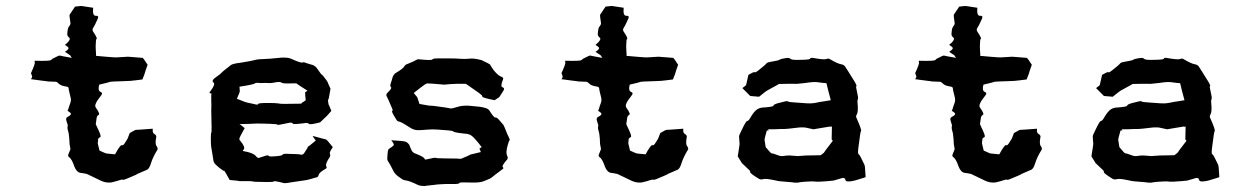

<svg xmlns="http://www.w3.org/2000/svg" viewBox="-20 -621 4237 651"><path d="M295.9 -594.7C268.6 -598.6 253.9 -601.6 252.9 -600.6C251 -600.6 245.1 -599.6 234.4 -598.6C223.6 -583 217.8 -574.2 216.8 -572.3C214.8 -571.3 215.8 -561.5 218.8 -543.9C219.7 -540 217.8 -536.1 213.9 -531.2C210 -526.4 209 -518.6 208 -504.9C208 -501 210 -497.1 214.8 -493.2C219.7 -489.3 214.8 -480.5 200.2 -468.8C203.1 -466.8 207 -464.8 210.9 -460.9C214.8 -457 210.9 -452.1 200.2 -445.3C212.9 -437.5 218.8 -432.6 219.7 -431.6C218.8 -431.6 219.7 -429.7 223.6 -424.8C197.3 -429.7 184.6 -431.6 182.6 -432.6C181.6 -433.6 172.9 -429.7 156.2 -420.9C156.2 -419.9 155.3 -418.9 152.3 -417C149.4 -415 131.8 -414.1 99.6 -415C96.7 -415 96.7 -414.1 97.7 -410.2C99.6 -407.2 94.7 -394.5 85 -373C87.9 -366.2 88.9 -362.3 88.9 -361.3C89.8 -360.4 87.9 -357.4 85 -352.5C119.1 -347.7 136.7 -345.7 137.7 -345.7C137.7 -344.7 147.5 -344.7 167 -343.8C170.9 -344.7 174.8 -341.8 179.7 -336.9C184.6 -332 193.4 -329.1 207 -327.1C210.9 -326.2 212.9 -324.2 212.9 -320.3C212.9 -316.4 215.8 -305.7 219.7 -289.1C221.7 -282.2 219.7 -273.4 215.8 -264.6C212.9 -254.9 210.9 -248 209 -245.1C210.9 -244.1 214.8 -242.2 218.8 -238.3C222.7 -234.4 219.7 -229.5 209 -224.6C204.1 -221.7 203.1 -217.8 205.1 -211.9C207 -207 207 -203.1 209 -200.2C210 -197.3 210 -194.3 209 -190.4C208 -186.5 210 -179.7 212.9 -168.9C212.9 -168 213.9 -163.1 214.8 -151.4C215.8 -139.6 215.8 -133.8 215.8 -132.8C217.8 -122.1 218.8 -117.2 218.8 -116.2C219.7 -116.2 216.8 -110.4 211.9 -97.7C210 -93.8 210.9 -89.8 215.8 -86.9C220.7 -83 226.6 -73.2 232.4 -55.7C237.3 -43.9 243.2 -37.1 251 -35.2C257.8 -34.2 266.6 -33.2 274.4 -31.2C275.4 -30.3 283.2 -27.3 296.9 -20.5C310.5 -13.7 319.3 -9.8 323.2 -7.8C332 -3.9 340.8 -2 348.6 -2C352.5 -2 355.5 -2 359.4 -2.9C370.1 -5.9 377 -6.8 380.9 -8.8C389.6 -11.7 394.5 -12.7 396.5 -11.7C398.4 -9.8 409.2 -14.6 429.7 -23.4C438.5 -27.3 443.4 -29.3 444.3 -30.3C444.3 -31.2 456.1 -35.2 479.5 -45.9C484.4 -48.8 488.3 -55.7 492.2 -68.4C496.1 -81.1 502.9 -95.7 513.7 -113.3C514.6 -114.3 514.6 -114.3 514.6 -116.2C514.6 -118.2 513.7 -122.1 510.7 -126C506.8 -130.9 506.8 -141.6 509.8 -156.2C510.7 -161.1 507.8 -164.1 502.9 -167C498 -169.9 497.1 -175.8 498 -184.6C460.9 -181.6 442.4 -180.7 441.4 -180.7C440.4 -181.6 433.6 -177.7 419.9 -169.9L413.1 -152.3C414.1 -152.3 410.2 -147.5 404.3 -137.7C400.4 -130.9 396.5 -127 393.6 -128.9C390.6 -130.9 382.8 -121.1 370.1 -97.7C350.6 -99.6 341.8 -100.6 340.8 -100.6C339.8 -100.6 332 -103.5 317.4 -110.4L311.5 -134.8C311.5 -135.7 311.5 -138.7 312.5 -144.5C311.5 -150.4 314.5 -153.3 318.4 -155.3C323.2 -156.2 321.3 -164.1 314.5 -178.7C307.6 -193.4 303.7 -201.2 304.7 -202.1C305.7 -203.1 305.7 -209 307.6 -220.7C308.6 -226.6 310.5 -229.5 314.5 -231.4C318.4 -233.4 315.4 -241.2 305.7 -254.9C302.7 -258.8 301.8 -263.7 304.7 -269.5C306.6 -275.4 312.5 -284.2 323.2 -297.9C328.1 -303.7 326.2 -307.6 320.3 -309.6C314.5 -312.5 312.5 -320.3 316.4 -334C338.9 -338.9 351.6 -342.8 354.5 -343.8C358.4 -344.7 372.1 -344.7 396.5 -345.7C417 -346.7 427.7 -346.7 429.7 -347.7C430.7 -347.7 441.4 -348.6 462.9 -351.6C465.8 -358.4 467.8 -365.2 469.7 -369.1C470.7 -374 474.6 -384.8 480.5 -401.4L468.8 -418.9L463.9 -424.8C430.7 -427.7 415 -428.7 414.1 -428.7L381.8 -426.8C374 -425.8 359.4 -426.8 338.9 -428.7C318.4 -430.7 307.6 -431.6 305.7 -431.6C305.7 -434.6 305.7 -441.4 304.7 -453.1C303.7 -463.9 304.7 -469.7 304.7 -470.7C304.7 -482.4 305.7 -488.3 307.6 -489.3C309.6 -491.2 305.7 -499 295.9 -513.7C293 -517.6 293 -522.5 295.9 -526.4C298.8 -530.3 303.7 -540 311.5 -557.6C314.5 -564.5 312.5 -568.4 304.7 -567.4C296.9 -567.4 293.9 -576.2 295.9 -594.7Z M966.8 -421.9C960 -424.8 952.1 -425.8 943.4 -425.8C938.5 -425.8 932.6 -425.8 925.8 -424.8C909.2 -422.9 886.7 -420.9 856.4 -419.9C854.5 -419.9 845.7 -418 829.1 -414.1C812.5 -411.1 801.8 -409.2 794.9 -408.2C777.3 -406.2 766.6 -403.3 762.7 -400.4C759.8 -397.5 752.9 -392.6 744.1 -385.7C740.2 -382.8 733.4 -377 725.6 -369.1C716.8 -362.3 710 -358.4 706.1 -354.5C700.2 -349.6 699.2 -344.7 704.1 -340.8C709 -336.9 705.1 -327.1 692.4 -310.5C691.4 -308.6 690.4 -307.6 690.4 -306.6C689.5 -305.7 690.4 -305.7 693.4 -304.7C697.3 -303.7 699.2 -302.7 696.3 -300.8V-275.4C697.3 -268.6 696.3 -258.8 696.3 -246.1C697.3 -196.3 698.2 -171.9 696.3 -170.9C695.3 -170.9 694.3 -157.2 695.3 -130.9C695.3 -128.9 696.3 -120.1 699.2 -104.5C702.1 -88.9 703.1 -78.1 704.1 -74.2C705.1 -71.3 707 -66.4 712.9 -61.5C717.8 -56.6 725.6 -49.8 737.3 -42H740.2C742.2 -41 747.1 -31.2 758.8 -10.7C780.3 -8.8 791 -7.8 792 -6.8H819.3C830.1 -6.8 835 -6.8 835.9 -5.9C836.9 -4.9 852.5 -3.9 883.8 -3.9C899.4 -3.9 907.2 -3.9 908.2 -5.9C909.2 -7.8 920.9 -5.9 943.4 0H946.3C950.2 0 957 -1 967.8 -2.9C981.4 -4.9 992.2 -6.8 1001 -7.8C1011.7 -8.8 1022.5 -10.7 1035.2 -14.6C1047.9 -18.6 1054.7 -20.5 1055.7 -20.5C1058.6 -21.5 1059.6 -25.4 1061.5 -30.3C1062.5 -34.2 1070.3 -41 1085.9 -49.8C1087.9 -51.8 1087.9 -53.7 1085.9 -58.6C1084 -63.5 1087.9 -73.2 1097.7 -87.9C1099.6 -91.8 1100.6 -95.7 1098.6 -99.6C1096.7 -103.5 1100.6 -110.4 1108.4 -122.1C1094.7 -139.6 1086.9 -148.4 1085 -148.4C1084 -148.4 1068.4 -152.3 1040 -160.2L1043 -155.3C1042 -156.2 1044.9 -152.3 1050.8 -144.5C1033.2 -129.9 1024.4 -123 1023.4 -123C1024.4 -122.1 1020.5 -115.2 1011.7 -102.5C1008.8 -97.7 1004.9 -95.7 1000 -96.7C995.1 -98.6 979.5 -98.6 950.2 -99.6C942.4 -99.6 938.5 -98.6 937.5 -95.7C936.5 -93.8 926.8 -91.8 908.2 -90.8C896.5 -89.8 890.6 -90.8 889.6 -93.8C888.7 -95.7 878.9 -92.8 858.4 -85.9C855.5 -84 851.6 -86.9 846.7 -92.8C841.8 -98.6 829.1 -104.5 806.6 -108.4C802.7 -108.4 801.8 -110.4 806.6 -114.3C810.5 -119.1 806.6 -129.9 793.9 -144.5C792 -146.5 791 -148.4 792 -152.3C793 -156.2 798.8 -167 809.6 -186.5L797.9 -196.3L792 -200.2C823.2 -201.2 842.8 -201.2 849.6 -202.1C855.5 -202.1 871.1 -202.1 895.5 -201.2C911.1 -200.2 919.9 -200.2 920.9 -198.2C921.9 -196.3 933.6 -199.2 958 -204.1C965.8 -206.1 971.7 -205.1 972.7 -202.1C973.6 -199.2 985.4 -200.2 1009.8 -203.1C1018.6 -205.1 1025.4 -204.1 1027.3 -201.2C1029.3 -198.2 1042 -200.2 1065.4 -206.1L1089.8 -229.5C1091.8 -231.4 1095.7 -236.3 1103.5 -245.1C1097.7 -259.8 1094.7 -266.6 1093.8 -267.6C1093.8 -268.6 1093.8 -270.5 1092.8 -274.4C1091.8 -278.3 1091.8 -281.2 1093.8 -285.2C1095.7 -288.1 1096.7 -299.8 1100.6 -320.3C1093.8 -335 1090.8 -341.8 1090.8 -342.8C1090.8 -343.8 1085.9 -350.6 1075.2 -364.3C1071.3 -368.2 1070.3 -369.1 1069.3 -369.1C1068.4 -370.1 1064.5 -376 1056.6 -386.7C1052.7 -393.6 1046.9 -397.5 1041 -400.4C1035.2 -402.3 1028.3 -404.3 1021.5 -406.2C1013.7 -409.2 1008.8 -411.1 1005.9 -409.2C1003.9 -407.2 990.2 -411.1 966.8 -421.9ZM908.2 -340.8C922.9 -343.8 931.6 -343.8 934.6 -340.8C937.5 -338.9 943.4 -337.9 954.1 -337.9C975.6 -338.9 986.3 -338.9 987.3 -336.9C988.3 -335 1000 -328.1 1022.5 -313.5C1016.6 -309.6 1013.7 -307.6 1014.6 -306.6C1014.6 -304.7 1014.6 -296.9 1016.6 -281.2C1010.7 -277.3 1007.8 -274.4 1006.8 -274.4C1006.8 -275.4 1004.9 -273.4 1001 -269.5C955.1 -268.6 930.7 -268.6 928.7 -269.5C926.8 -270.5 920.9 -270.5 910.2 -271.5C874 -272.5 856.4 -271.5 855.5 -268.6C855.5 -265.6 850.6 -265.6 839.8 -268.6C820.3 -272.5 811.5 -274.4 810.5 -275.4C809.6 -275.4 800.8 -279.3 783.2 -286.1C790 -301.8 793 -309.6 793 -310.5C793 -311.5 793 -316.4 792 -327.1C825.2 -332 841.8 -335.9 843.8 -337.9C845.7 -339.8 849.6 -340.8 858.4 -339.8C862.3 -338.9 870.1 -339.8 880.9 -339.8C890.6 -338.9 899.4 -338.9 908.2 -340.8Z M1613.3 -417C1594.7 -421.9 1579.1 -423.8 1570.3 -421.9C1560.5 -420.9 1549.8 -420.9 1536.1 -421.9C1530.3 -422.9 1519.5 -422.9 1504.9 -422.9H1494.1H1462.9C1452.1 -422.9 1447.3 -421.9 1445.3 -418.9C1443.4 -417 1428.7 -417 1401.4 -419.9C1397.5 -420.9 1392.6 -418.9 1387.7 -416C1383.8 -413.1 1374 -409.2 1359.4 -403.3C1356.4 -402.3 1353.5 -400.4 1350.6 -395.5C1347.7 -390.6 1338.9 -383.8 1324.2 -375C1318.4 -372.1 1314.5 -367.2 1311.5 -360.4C1309.6 -353.5 1307.6 -345.7 1304.7 -337.9C1302.7 -332 1302.7 -328.1 1305.7 -325.2C1308.6 -323.2 1304.7 -316.4 1293 -305.7C1291 -303.7 1290 -301.8 1290 -298.8C1290 -296.9 1290 -295.9 1291 -294.9C1293 -291 1298.8 -279.3 1307.6 -257.8C1311.5 -250 1312.5 -245.1 1309.6 -244.1C1307.6 -243.2 1312.5 -233.4 1324.2 -214.8C1326.2 -210.9 1330.1 -209 1335.9 -208C1341.8 -206.1 1353.5 -199.2 1370.1 -188.5C1379.9 -181.6 1390.6 -178.7 1403.3 -179.7C1415 -180.7 1424.8 -180.7 1430.7 -181.6C1440.4 -182.6 1451.2 -182.6 1464.8 -181.6C1478.5 -180.7 1491.2 -179.7 1502 -178.7C1510.7 -177.7 1516.6 -176.8 1517.6 -174.8C1518.6 -172.9 1533.2 -169.9 1564.5 -167C1569.3 -166 1575.2 -164.1 1581.1 -159.2C1586.9 -154.3 1597.7 -142.6 1613.3 -122.1C1612.3 -121.1 1610.4 -120.1 1607.4 -119.1C1604.5 -118.2 1606.4 -114.3 1610.4 -105.5C1586.9 -99.6 1575.2 -96.7 1574.2 -96.7C1574.2 -95.7 1565.4 -91.8 1548.8 -85C1543.9 -82 1539.1 -82 1534.2 -83C1529.3 -84 1512.7 -83 1484.4 -84C1466.8 -84 1458 -85 1457 -85.9C1456.1 -86.9 1445.3 -85 1423.8 -80.1C1421.9 -79.1 1419.9 -81.1 1418 -85C1415 -88.9 1405.3 -93.8 1387.7 -100.6C1381.8 -102.5 1377.9 -106.4 1375 -112.3C1372.1 -118.2 1370.1 -124 1368.2 -128.9C1366.2 -132.8 1362.3 -136.7 1357.4 -139.6C1352.5 -142.6 1335.9 -143.6 1306.6 -145.5C1314.5 -135.7 1317.4 -129.9 1313.5 -127C1310.5 -124 1304.7 -120.1 1298.8 -116.2C1296.9 -115.2 1295.9 -112.3 1294.9 -107.4C1293.9 -101.6 1293.9 -93.8 1293 -83C1293 -80.1 1293.9 -76.2 1296.9 -72.3C1299.8 -68.4 1304.7 -59.6 1311.5 -45.9C1314.5 -39.1 1319.3 -31.2 1328.1 -24.4C1335.9 -18.6 1340.8 -15.6 1341.8 -14.6C1345.7 -11.7 1350.6 -9.8 1358.4 -8.8C1365.2 -7.8 1378.9 -2.9 1396.5 5.9C1403.3 8.8 1411.1 9.8 1418.9 9.8C1420.9 9.8 1421.9 9.8 1424.8 8.8C1436.5 7.8 1445.3 6.8 1452.1 5.9C1462.9 3.9 1475.6 3.9 1490.2 2.9H1520.5C1531.2 2.9 1537.1 2 1538.1 -1C1539.1 -2.9 1554.7 -2.9 1586.9 -2C1602.5 -2 1613.3 -3.9 1618.2 -5.9C1623 -7.8 1630.9 -10.7 1641.6 -15.6C1642.6 -15.6 1649.4 -20.5 1661.1 -30.3C1672.9 -39.1 1679.7 -43.9 1681.6 -45.9C1687.5 -48.8 1688.5 -51.8 1684.6 -54.7C1681.6 -57.6 1687.5 -66.4 1700.2 -81.1C1702.1 -84 1702.1 -87.9 1699.2 -93.8C1696.3 -99.6 1696.3 -111.3 1701.2 -127.9C1704.1 -138.7 1706.1 -144.5 1708 -145.5C1709 -146.5 1709 -146.5 1708 -147.5C1708 -150.4 1705.1 -156.2 1700.2 -166C1692.4 -185.5 1688.5 -195.3 1687.5 -196.3C1688.5 -196.3 1682.6 -202.1 1671.9 -214.8C1667 -220.7 1662.1 -223.6 1659.2 -222.7C1656.2 -221.7 1649.4 -230.5 1638.7 -247.1C1635.7 -251 1630.9 -253.9 1622.1 -255.9C1613.3 -258.8 1598.6 -259.8 1579.1 -261.7C1563.5 -263.7 1549.8 -262.7 1539.1 -260.7C1529.3 -257.8 1521.5 -255.9 1514.6 -253.9C1509.8 -252.9 1506.8 -252.9 1504.9 -253.9C1502.9 -254.9 1487.3 -256.8 1460 -260.7C1446.3 -262.7 1440.4 -262.7 1439.5 -262.7C1438.5 -261.7 1425.8 -264.6 1402.3 -268.6L1395.5 -289.1C1396.5 -290 1391.6 -294.9 1382.8 -305.7C1393.6 -314.5 1400.4 -319.3 1401.4 -320.3C1403.3 -321.3 1408.2 -326.2 1419.9 -334C1424.8 -337.9 1429.7 -338.9 1434.6 -337.9C1438.5 -337.9 1455.1 -336.9 1486.3 -334C1489.3 -334 1496.1 -335 1507.8 -335.9C1519.5 -336.9 1535.2 -336.9 1555.7 -336.9H1558.6C1560.5 -336.9 1574.2 -326.2 1601.6 -307.6C1610.4 -300.8 1616.2 -296.9 1615.2 -293.9C1614.3 -291 1627.9 -287.1 1657.2 -281.2C1668.9 -289.1 1673.8 -292 1673.8 -293L1687.5 -314.5C1690.4 -320.3 1689.5 -323.2 1683.6 -325.2C1678.7 -326.2 1678.7 -335 1685.5 -351.6C1687.5 -355.5 1685.5 -359.4 1678.7 -361.3C1672.9 -363.3 1664.1 -370.1 1653.3 -383.8C1645.5 -394.5 1641.6 -401.4 1641.6 -402.3C1640.6 -403.3 1631.8 -408.2 1613.3 -417Z M2094.7 -594.7C2067.4 -598.6 2052.7 -601.6 2051.8 -600.6C2049.8 -600.6 2043.9 -599.6 2033.2 -598.6C2022.5 -583 2016.6 -574.2 2015.6 -572.3C2013.7 -571.3 2014.6 -561.5 2017.6 -543.9C2018.6 -540 2016.6 -536.1 2012.7 -531.2C2008.8 -526.4 2007.8 -518.6 2006.8 -504.9C2006.8 -501 2008.8 -497.1 2013.7 -493.2C2018.6 -489.3 2013.7 -480.5 1999 -468.8C2002 -466.8 2005.9 -464.8 2009.8 -460.9C2013.7 -457 2009.8 -452.1 1999 -445.3C2011.7 -437.5 2017.6 -432.6 2018.6 -431.6C2017.6 -431.6 2018.6 -429.7 2022.5 -424.8C1996.1 -429.7 1983.4 -431.6 1981.4 -432.6C1980.5 -433.6 1971.7 -429.7 1955.1 -420.9C1955.1 -419.9 1954.1 -418.9 1951.2 -417C1948.2 -415 1930.7 -414.1 1898.4 -415C1895.5 -415 1895.5 -414.1 1896.5 -410.2C1898.4 -407.2 1893.6 -394.5 1883.8 -373C1886.7 -366.2 1887.7 -362.3 1887.7 -361.3C1888.7 -360.4 1886.7 -357.4 1883.8 -352.5C1918 -347.7 1935.5 -345.7 1936.5 -345.7C1936.5 -344.7 1946.3 -344.7 1965.8 -343.8C1969.7 -344.7 1973.6 -341.8 1978.5 -336.9C1983.4 -332 1992.2 -329.1 2005.9 -327.1C2009.8 -326.2 2011.7 -324.2 2011.7 -320.3C2011.7 -316.4 2014.6 -305.7 2018.6 -289.1C2020.5 -282.2 2018.6 -273.4 2014.6 -264.6C2011.7 -254.9 2009.8 -248 2007.8 -245.1C2009.8 -244.1 2013.7 -242.2 2017.6 -238.3C2021.5 -234.4 2018.6 -229.5 2007.8 -224.6C2002.9 -221.7 2002 -217.8 2003.9 -211.9C2005.9 -207 2005.9 -203.1 2007.8 -200.2C2008.8 -197.3 2008.8 -194.3 2007.8 -190.4C2006.8 -186.5 2008.8 -179.7 2011.7 -168.9C2011.7 -168 2012.7 -163.1 2013.7 -151.4C2014.6 -139.6 2014.6 -133.8 2014.6 -132.8C2016.6 -122.1 2017.6 -117.2 2017.6 -116.2C2018.6 -116.2 2015.6 -110.4 2010.7 -97.7C2008.8 -93.8 2009.8 -89.8 2014.6 -86.9C2019.5 -83 2025.4 -73.2 2031.2 -55.7C2036.1 -43.9 2042 -37.1 2049.8 -35.2C2056.6 -34.2 2065.4 -33.2 2073.2 -31.2C2074.2 -30.3 2082 -27.3 2095.7 -20.5C2109.4 -13.7 2118.2 -9.8 2122.1 -7.8C2130.9 -3.9 2139.6 -2 2147.5 -2C2151.4 -2 2154.3 -2 2158.2 -2.9C2168.9 -5.9 2175.8 -6.8 2179.7 -8.8C2188.5 -11.7 2193.4 -12.7 2195.3 -11.7C2197.3 -9.8 2208 -14.6 2228.5 -23.4C2237.3 -27.3 2242.2 -29.3 2243.2 -30.3C2243.2 -31.2 2254.9 -35.2 2278.3 -45.9C2283.2 -48.8 2287.1 -55.7 2291 -68.4C2294.9 -81.1 2301.8 -95.7 2312.5 -113.3C2313.5 -114.3 2313.5 -114.3 2313.5 -116.2C2313.5 -118.2 2312.5 -122.1 2309.6 -126C2305.7 -130.9 2305.7 -141.6 2308.6 -156.2C2309.6 -161.1 2306.6 -164.1 2301.8 -167C2296.9 -169.9 2295.9 -175.8 2296.9 -184.6C2259.8 -181.6 2241.2 -180.7 2240.2 -180.7C2239.3 -181.6 2232.4 -177.7 2218.8 -169.9L2211.9 -152.3C2212.9 -152.3 2209 -147.5 2203.1 -137.7C2199.2 -130.9 2195.3 -127 2192.4 -128.9C2189.5 -130.9 2181.6 -121.1 2168.9 -97.7C2149.4 -99.6 2140.6 -100.6 2139.6 -100.6C2138.7 -100.6 2130.9 -103.5 2116.2 -110.4L2110.4 -134.8C2110.4 -135.7 2110.4 -138.7 2111.3 -144.5C2110.4 -150.4 2113.3 -153.3 2117.2 -155.3C2122.1 -156.2 2120.1 -164.1 2113.3 -178.7C2106.4 -193.4 2102.5 -201.2 2103.5 -202.1C2104.5 -203.1 2104.5 -209 2106.4 -220.7C2107.4 -226.6 2109.4 -229.5 2113.3 -231.4C2117.2 -233.4 2114.3 -241.2 2104.5 -254.9C2101.6 -258.8 2100.6 -263.7 2103.5 -269.5C2105.5 -275.4 2111.3 -284.2 2122.1 -297.9C2127 -303.7 2125 -307.6 2119.1 -309.6C2113.3 -312.5 2111.3 -320.3 2115.2 -334C2137.7 -338.9 2150.4 -342.8 2153.3 -343.8C2157.2 -344.7 2170.9 -344.7 2195.3 -345.7C2215.8 -346.7 2226.6 -346.7 2228.5 -347.7C2229.5 -347.7 2240.2 -348.6 2261.7 -351.6C2264.6 -358.4 2266.6 -365.2 2268.6 -369.1C2269.5 -374 2273.4 -384.8 2279.3 -401.4L2267.6 -418.9L2262.7 -424.8C2229.5 -427.7 2213.9 -428.7 2212.9 -428.7L2180.7 -426.8C2172.9 -425.8 2158.2 -426.8 2137.7 -428.7C2117.2 -430.7 2106.4 -431.6 2104.5 -431.6C2104.5 -434.6 2104.5 -441.4 2103.5 -453.1C2102.5 -463.9 2103.5 -469.7 2103.5 -470.7C2103.5 -482.4 2104.5 -488.3 2106.4 -489.3C2108.4 -491.2 2104.5 -499 2094.7 -513.7C2091.8 -517.6 2091.8 -522.5 2094.7 -526.4C2097.7 -530.3 2102.5 -540 2110.4 -557.6C2113.3 -564.5 2111.3 -568.4 2103.5 -567.4C2095.7 -567.4 2092.8 -576.2 2094.7 -594.7Z M2677.7 -418C2667 -418 2661.1 -419.9 2658.2 -422.9C2655.3 -425.8 2647.5 -424.8 2632.8 -421.9C2627.9 -420.9 2625 -419.9 2624 -418.9C2623 -417 2610.4 -414.1 2586.9 -410.2C2584 -409.2 2580.1 -408.2 2577.1 -404.3C2574.2 -400.4 2565.4 -393.6 2550.8 -381.8C2544.9 -377 2541 -375 2539.1 -376C2536.1 -377.9 2530.3 -374 2517.6 -367.2C2512.7 -345.7 2509.8 -334 2509.8 -333C2509.8 -332 2504.9 -328.1 2497.1 -322.3L2523.4 -295.9C2525.4 -294.9 2535.2 -294.9 2553.7 -293C2569.3 -305.7 2578.1 -312.5 2580.1 -313.5C2582 -314.5 2587.9 -317.4 2599.6 -324.2C2613.3 -331.1 2619.1 -335 2620.1 -335.9C2621.1 -336.9 2630.9 -335.9 2651.4 -336.9H2675.8C2674.8 -335.9 2687.5 -336.9 2711.9 -339.8C2730.5 -342.8 2745.1 -343.8 2755.9 -341.8C2766.6 -339.8 2775.4 -339.8 2782.2 -338.9L2788.1 -314.5L2796.9 -281.2C2786.1 -279.3 2779.3 -278.3 2773.4 -277.3C2767.6 -276.4 2757.8 -275.4 2746.1 -272.5C2736.3 -270.5 2722.7 -269.5 2705.1 -271.5L2677.7 -273.4C2661.1 -274.4 2652.3 -275.4 2651.4 -277.3C2650.4 -279.3 2640.6 -277.3 2619.1 -271.5C2608.4 -268.6 2602.5 -265.6 2602.5 -262.7C2602.5 -259.8 2588.9 -257.8 2561.5 -255.9C2557.6 -254.9 2552.7 -253.9 2546.9 -250C2541 -246.1 2532.2 -236.3 2523.4 -220.7C2519.5 -213.9 2516.6 -210.9 2513.7 -210.9C2510.7 -210.9 2504.9 -201.2 2496.1 -182.6C2489.3 -168.9 2486.3 -162.1 2486.3 -161.1C2485.4 -160.2 2486.3 -152.3 2487.3 -137.7C2488.3 -134.8 2487.3 -127.9 2485.4 -116.2C2483.4 -105.5 2482.4 -96.7 2481.4 -90.8C2490.2 -76.2 2495.1 -69.3 2495.1 -68.4C2496.1 -67.4 2502 -61.5 2514.6 -49.8C2521.5 -43.9 2524.4 -41 2523.4 -38.1C2522.5 -35.2 2531.2 -28.3 2551.8 -15.6C2555.7 -12.7 2561.5 -11.7 2568.4 -13.7C2575.2 -15.6 2588.9 -13.7 2611.3 -8.8C2618.2 -6.8 2627.9 -5.9 2642.6 -4.9C2657.2 -3.9 2667 -2.9 2672.9 -2C2675.8 -1 2678.7 -2 2680.7 -2C2683.6 -2 2685.5 -1 2686.5 -2C2688.5 -2.9 2702.1 -4.9 2730.5 -5.9C2737.3 -5.9 2744.1 -5.9 2748 -4.9C2752.9 -4.9 2764.6 -4.9 2786.1 -6.8L2806.6 -8.8C2807.6 -8.8 2815.4 -11.7 2833 -16.6C2840.8 -19.5 2845.7 -16.6 2846.7 -10.7C2847.7 -4.9 2857.4 -3.9 2877.9 -8.8L2910.2 -18.6C2911.1 -18.6 2912.1 -19.5 2915 -20.5C2913.1 -44.9 2913.1 -56.6 2912.1 -57.6C2913.1 -58.6 2909.2 -66.4 2901.4 -82C2896.5 -92.8 2892.6 -97.7 2890.6 -98.6C2888.7 -99.6 2888.7 -109.4 2891.6 -128.9C2895.5 -159.2 2897.5 -174.8 2899.4 -176.8C2901.4 -178.7 2896.5 -193.4 2883.8 -221.7C2881.8 -225.6 2882.8 -229.5 2885.7 -234.4C2888.7 -240.2 2889.6 -252.9 2887.7 -270.5C2886.7 -278.3 2887.7 -283.2 2888.7 -285.2C2890.6 -287.1 2888.7 -296.9 2884.8 -314.5C2882.8 -323.2 2881.8 -328.1 2883.8 -329.1C2885.7 -330.1 2880.9 -339.8 2870.1 -356.4C2868.2 -359.4 2866.2 -362.3 2863.3 -367.2C2860.4 -372.1 2854.5 -381.8 2844.7 -396.5C2841.8 -400.4 2836.9 -402.3 2831.1 -403.3C2825.2 -404.3 2812.5 -409.2 2794.9 -419.9C2791 -422.9 2787.1 -422.9 2782.2 -420.9C2778.3 -418.9 2763.7 -419.9 2741.2 -423.8C2737.3 -424.8 2734.4 -424.8 2732.4 -424.8C2728.5 -424.8 2727.5 -423.8 2726.6 -421.9C2725.6 -418.9 2710 -418 2677.7 -418ZM2796.9 -192.4C2795.9 -190.4 2794.9 -189.5 2796.9 -190.4C2798.8 -191.4 2799.8 -192.4 2800.8 -192.4C2799.8 -163.1 2799.8 -149.4 2799.8 -148.4L2803.7 -143.6C2784.2 -118.2 2774.4 -105.5 2774.4 -104.5C2774.4 -103.5 2770.5 -100.6 2762.7 -94.7C2747.1 -93.8 2729.5 -94.7 2712.9 -93.8C2696.3 -92.8 2687.5 -91.8 2684.6 -91.8C2664.1 -93.8 2650.4 -94.7 2641.6 -92.8C2632.8 -90.8 2625 -91.8 2620.1 -93.8C2605.5 -99.6 2596.7 -101.6 2594.7 -101.6C2593.8 -101.6 2587.9 -108.4 2576.2 -122.1C2573.2 -138.7 2572.3 -147.5 2572.3 -148.4C2572.3 -149.4 2574.2 -158.2 2580.1 -178.7H2584C2586.9 -178.7 2586.9 -179.7 2584 -182.6C2599.6 -182.6 2613.3 -182.6 2626 -183.6C2637.7 -183.6 2646.5 -183.6 2653.3 -184.6C2657.2 -185.5 2666 -185.5 2678.7 -187.5C2692.4 -189.5 2703.1 -189.5 2710.9 -188.5C2728.5 -184.6 2737.3 -182.6 2738.3 -182.6C2739.3 -182.6 2758.8 -186.5 2796.9 -192.4Z M3293.9 -594.7C3266.6 -598.6 3252 -601.6 3251 -600.6C3249 -600.6 3243.2 -599.6 3232.4 -598.6C3221.7 -583 3215.8 -574.2 3214.8 -572.3C3212.9 -571.3 3213.9 -561.5 3216.8 -543.9C3217.8 -540 3215.8 -536.1 3211.9 -531.2C3208 -526.4 3207 -518.6 3206.1 -504.9C3206.1 -501 3208 -497.1 3212.9 -493.2C3217.8 -489.3 3212.9 -480.5 3198.2 -468.8C3201.2 -466.8 3205.1 -464.8 3209 -460.9C3212.9 -457 3209 -452.1 3198.2 -445.3C3210.9 -437.5 3216.8 -432.6 3217.8 -431.6C3216.8 -431.6 3217.8 -429.7 3221.7 -424.8C3195.3 -429.7 3182.6 -431.6 3180.7 -432.6C3179.7 -433.6 3170.9 -429.7 3154.3 -420.9C3154.3 -419.9 3153.3 -418.9 3150.4 -417C3147.5 -415 3129.9 -414.1 3097.7 -415C3094.7 -415 3094.7 -414.1 3095.7 -410.2C3097.7 -407.2 3092.8 -394.5 3083 -373C3085.9 -366.2 3086.9 -362.3 3086.9 -361.3C3087.9 -360.4 3085.9 -357.4 3083 -352.5C3117.2 -347.7 3134.8 -345.7 3135.7 -345.7C3135.7 -344.7 3145.5 -344.7 3165 -343.8C3168.9 -344.7 3172.9 -341.8 3177.7 -336.9C3182.6 -332 3191.4 -329.1 3205.1 -327.1C3209 -326.2 3210.9 -324.2 3210.9 -320.3C3210.9 -316.4 3213.9 -305.7 3217.8 -289.1C3219.7 -282.2 3217.8 -273.4 3213.9 -264.6C3210.9 -254.9 3209 -248 3207 -245.1C3209 -244.1 3212.9 -242.2 3216.8 -238.3C3220.7 -234.4 3217.8 -229.5 3207 -224.6C3202.1 -221.7 3201.2 -217.8 3203.1 -211.9C3205.1 -207 3205.1 -203.1 3207 -200.2C3208 -197.3 3208 -194.3 3207 -190.4C3206.1 -186.5 3208 -179.7 3210.9 -168.9C3210.9 -168 3211.9 -163.1 3212.9 -151.4C3213.9 -139.6 3213.9 -133.8 3213.9 -132.8C3215.8 -122.1 3216.8 -117.2 3216.8 -116.2C3217.8 -116.2 3214.8 -110.4 3210 -97.7C3208 -93.8 3209 -89.8 3213.9 -86.9C3218.8 -83 3224.6 -73.2 3230.5 -55.7C3235.4 -43.9 3241.2 -37.1 3249 -35.2C3255.9 -34.2 3264.6 -33.2 3272.5 -31.2C3273.4 -30.3 3281.2 -27.3 3294.9 -20.5C3308.6 -13.7 3317.4 -9.8 3321.3 -7.8C3330.1 -3.9 3338.9 -2 3346.7 -2C3350.6 -2 3353.5 -2 3357.4 -2.9C3368.2 -5.9 3375 -6.8 3378.9 -8.8C3387.7 -11.7 3392.6 -12.7 3394.5 -11.7C3396.5 -9.8 3407.2 -14.6 3427.7 -23.4C3436.5 -27.3 3441.4 -29.3 3442.4 -30.3C3442.4 -31.2 3454.1 -35.2 3477.5 -45.9C3482.4 -48.8 3486.3 -55.7 3490.2 -68.4C3494.1 -81.1 3501 -95.7 3511.7 -113.3C3512.7 -114.3 3512.7 -114.3 3512.7 -116.2C3512.7 -118.2 3511.7 -122.1 3508.8 -126C3504.9 -130.9 3504.9 -141.6 3507.8 -156.2C3508.8 -161.1 3505.9 -164.1 3501 -167C3496.1 -169.9 3495.1 -175.8 3496.1 -184.6C3459 -181.6 3440.4 -180.7 3439.5 -180.7C3438.5 -181.6 3431.6 -177.7 3418 -169.9L3411.1 -152.3C3412.1 -152.3 3408.2 -147.5 3402.3 -137.7C3398.4 -130.9 3394.5 -127 3391.6 -128.9C3388.7 -130.9 3380.9 -121.1 3368.2 -97.7C3348.6 -99.6 3339.8 -100.6 3338.9 -100.6C3337.9 -100.6 3330.1 -103.5 3315.4 -110.4L3309.6 -134.8C3309.6 -135.7 3309.6 -138.7 3310.5 -144.5C3309.6 -150.4 3312.5 -153.3 3316.4 -155.3C3321.3 -156.2 3319.3 -164.1 3312.5 -178.7C3305.7 -193.4 3301.8 -201.2 3302.7 -202.1C3303.7 -203.1 3303.7 -209 3305.7 -220.7C3306.6 -226.6 3308.6 -229.5 3312.5 -231.4C3316.4 -233.4 3313.5 -241.2 3303.7 -254.9C3300.8 -258.8 3299.8 -263.7 3302.7 -269.5C3304.7 -275.4 3310.5 -284.2 3321.3 -297.9C3326.2 -303.7 3324.2 -307.6 3318.4 -309.6C3312.5 -312.5 3310.5 -320.3 3314.5 -334C3336.9 -338.9 3349.6 -342.8 3352.5 -343.8C3356.4 -344.7 3370.1 -344.7 3394.5 -345.7C3415 -346.7 3425.8 -346.7 3427.7 -347.7C3428.7 -347.7 3439.5 -348.6 3460.9 -351.6C3463.9 -358.4 3465.8 -365.2 3467.8 -369.1C3468.8 -374 3472.7 -384.8 3478.5 -401.4L3466.8 -418.9L3461.9 -424.8C3428.7 -427.7 3413.1 -428.7 3412.1 -428.7L3379.9 -426.8C3372.1 -425.8 3357.4 -426.8 3336.9 -428.7C3316.4 -430.7 3305.7 -431.6 3303.7 -431.6C3303.7 -434.6 3303.7 -441.4 3302.7 -453.1C3301.8 -463.9 3302.7 -469.7 3302.7 -470.7C3302.7 -482.4 3303.7 -488.3 3305.7 -489.3C3307.6 -491.2 3303.7 -499 3293.9 -513.7C3291 -517.6 3291 -522.5 3293.9 -526.4C3296.9 -530.3 3301.8 -540 3309.6 -557.6C3312.5 -564.5 3310.5 -568.4 3302.7 -567.4C3294.9 -567.4 3292 -576.2 3293.9 -594.7Z M3877 -418C3866.2 -418 3860.4 -419.9 3857.4 -422.9C3854.5 -425.8 3846.7 -424.8 3832 -421.9C3827.1 -420.9 3824.2 -419.9 3823.2 -418.9C3822.3 -417 3809.6 -414.1 3786.1 -410.2C3783.2 -409.2 3779.3 -408.2 3776.4 -404.3C3773.4 -400.4 3764.6 -393.6 3750 -381.8C3744.1 -377 3740.2 -375 3738.3 -376C3735.4 -377.9 3729.5 -374 3716.8 -367.2C3711.9 -345.7 3709 -334 3709 -333C3709 -332 3704.1 -328.1 3696.3 -322.3L3722.7 -295.9C3724.6 -294.9 3734.4 -294.9 3752.9 -293C3768.6 -305.7 3777.3 -312.5 3779.3 -313.5C3781.2 -314.5 3787.1 -317.4 3798.8 -324.2C3812.5 -331.1 3818.4 -335 3819.3 -335.9C3820.3 -336.9 3830.1 -335.9 3850.6 -336.9H3875C3874 -335.9 3886.7 -336.9 3911.1 -339.8C3929.7 -342.8 3944.3 -343.8 3955.1 -341.8C3965.8 -339.8 3974.6 -339.8 3981.4 -338.9L3987.3 -314.5L3996.1 -281.2C3985.4 -279.3 3978.5 -278.3 3972.7 -277.3C3966.8 -276.4 3957 -275.4 3945.3 -272.5C3935.5 -270.5 3921.9 -269.5 3904.3 -271.5L3877 -273.4C3860.4 -274.4 3851.6 -275.4 3850.6 -277.3C3849.6 -279.3 3839.8 -277.3 3818.4 -271.5C3807.6 -268.6 3801.8 -265.6 3801.8 -262.7C3801.8 -259.8 3788.1 -257.8 3760.7 -255.9C3756.8 -254.9 3752 -253.9 3746.1 -250C3740.2 -246.1 3731.4 -236.3 3722.7 -220.7C3718.8 -213.9 3715.8 -210.9 3712.9 -210.9C3710 -210.9 3704.1 -201.2 3695.3 -182.6C3688.5 -168.9 3685.5 -162.1 3685.5 -161.1C3684.6 -160.2 3685.5 -152.3 3686.5 -137.7C3687.5 -134.8 3686.5 -127.9 3684.6 -116.2C3682.6 -105.5 3681.6 -96.7 3680.7 -90.8C3689.5 -76.2 3694.3 -69.3 3694.3 -68.4C3695.3 -67.4 3701.2 -61.5 3713.9 -49.8C3720.7 -43.9 3723.6 -41 3722.7 -38.1C3721.7 -35.2 3730.5 -28.3 3751 -15.6C3754.9 -12.7 3760.7 -11.7 3767.6 -13.7C3774.4 -15.6 3788.1 -13.7 3810.5 -8.8C3817.4 -6.8 3827.1 -5.9 3841.8 -4.9C3856.4 -3.9 3866.2 -2.9 3872.1 -2C3875 -1 3877.9 -2 3879.9 -2C3882.8 -2 3884.8 -1 3885.7 -2C3887.7 -2.9 3901.4 -4.9 3929.7 -5.9C3936.5 -5.9 3943.4 -5.9 3947.3 -4.9C3952.1 -4.9 3963.9 -4.9 3985.4 -6.8L4005.9 -8.8C4006.8 -8.8 4014.6 -11.7 4032.2 -16.6C4040 -19.5 4044.9 -16.6 4045.9 -10.7C4046.9 -4.9 4056.6 -3.9 4077.1 -8.8L4109.4 -18.6C4110.4 -18.6 4111.3 -19.5 4114.3 -20.5C4112.3 -44.9 4112.3 -56.6 4111.3 -57.6C4112.3 -58.6 4108.4 -66.4 4100.6 -82C4095.7 -92.8 4091.8 -97.7 4089.8 -98.6C4087.9 -99.6 4087.9 -109.4 4090.8 -128.9C4094.7 -159.2 4096.7 -174.8 4098.6 -176.8C4100.6 -178.7 4095.7 -193.4 4083 -221.7C4081.1 -225.6 4082 -229.5 4085 -234.4C4087.9 -240.2 4088.9 -252.9 4086.9 -270.5C4085.9 -278.3 4086.9 -283.2 4087.9 -285.2C4089.8 -287.1 4087.9 -296.9 4084 -314.5C4082 -323.2 4081.1 -328.1 4083 -329.1C4085 -330.1 4080.1 -339.8 4069.3 -356.4C4067.4 -359.4 4065.4 -362.3 4062.5 -367.2C4059.6 -372.1 4053.7 -381.8 4043.9 -396.5C4041 -400.4 4036.1 -402.3 4030.3 -403.3C4024.4 -404.3 4011.7 -409.2 3994.1 -419.9C3990.2 -422.9 3986.3 -422.9 3981.4 -420.9C3977.5 -418.9 3962.9 -419.9 3940.4 -423.8C3936.5 -424.8 3933.6 -424.8 3931.6 -424.8C3927.7 -424.8 3926.8 -423.8 3925.8 -421.9C3924.8 -418.9 3909.2 -418 3877 -418ZM3996.1 -192.4C3995.1 -190.4 3994.1 -189.5 3996.1 -190.4C3998 -191.4 3999 -192.4 4000 -192.4C3999 -163.1 3999 -149.4 3999 -148.4L4002.9 -143.6C3983.4 -118.2 3973.6 -105.5 3973.6 -104.5C3973.6 -103.5 3969.7 -100.6 3961.9 -94.7C3946.3 -93.8 3928.7 -94.7 3912.1 -93.8C3895.5 -92.8 3886.7 -91.8 3883.8 -91.8C3863.3 -93.8 3849.6 -94.7 3840.8 -92.8C3832 -90.8 3824.2 -91.8 3819.3 -93.8C3804.7 -99.6 3795.9 -101.6 3793.9 -101.6C3793 -101.6 3787.1 -108.4 3775.4 -122.1C3772.5 -138.7 3771.5 -147.5 3771.5 -148.4C3771.5 -149.4 3773.4 -158.2 3779.3 -178.7H3783.2C3786.1 -178.7 3786.1 -179.7 3783.2 -182.6C3798.8 -182.6 3812.5 -182.6 3825.2 -183.6C3836.9 -183.6 3845.7 -183.6 3852.5 -184.6C3856.4 -185.5 3865.2 -185.5 3877.9 -187.5C3891.6 -189.5 3902.3 -189.5 3910.2 -188.5C3927.7 -184.6 3936.5 -182.6 3937.5 -182.6C3938.5 -182.6 3958 -186.5 3996.1 -192.4Z"/></svg>

Font: Hermetico
Style: Regular
Weight: 400
Version: Version 1.0